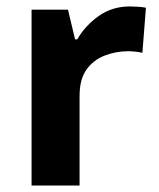

<svg xmlns="http://www.w3.org/2000/svg" viewBox="-20 -576 494 596"><path d="M383 -556Q394 -556 409 -555Q424 -554 433 -552L422 -412Q415 -414 401.5 -415.5Q388 -417 378 -417Q340 -417 305 -403.5Q270 -390 248.5 -360Q227 -330 227 -278V0H78V-546H191L213 -454H220Q244 -496 286 -526Q328 -556 383 -556Z"/></svg>

Font: Noto Sans Kawi
Style: Bold
Weight: 700
Designer: Fadhl Haqq
Version: Version 1.000